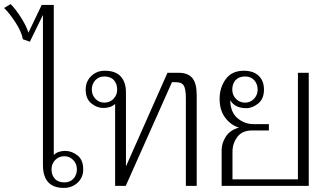

<svg xmlns="http://www.w3.org/2000/svg" viewBox="-88 -909 1595 939"><path d="M122 -103V-836L58 -705L24 -717Q17 -755 -13 -800.5Q-43 -846 -68 -870L-36 -889Q-11 -864 15.5 -822Q42 -780 51 -749L116 -885H175V-151Q195 -171 231 -171Q263 -171 291 -149Q319 -127 319 -81Q319 -41 291.5 -15.5Q264 10 224 10Q122 10 122 -103ZM288 -81Q288 -108 270 -126.5Q252 -145 227 -145Q200 -145 182 -126.5Q164 -108 164 -81Q164 -53 180 -35Q196 -17 227 -17Q255 -17 271.5 -35.5Q288 -54 288 -81Z M475 -401Q455 -381 417 -381Q386 -381 358.5 -403.5Q331 -426 331 -471Q331 -511 358 -537Q385 -563 424 -563Q477 -563 502.5 -535Q528 -507 528 -457V-95L731 -553H786Q831 -553 852.5 -527.5Q874 -502 874 -444V0H821V-429Q821 -473 811 -490Q801 -507 773 -507H753L527 0H475ZM485 -471Q485 -499 469 -517Q453 -535 422 -535Q395 -535 378 -516.5Q361 -498 361 -471Q361 -444 379 -425.5Q397 -407 422 -407Q449 -407 467 -425.5Q485 -444 485 -471Z M996 -175Q996 -209 1016.5 -241Q1037 -273 1081 -285Q1042 -296 1014 -332.5Q986 -369 986 -425Q986 -481 1016 -522Q1046 -563 1104 -563Q1152 -563 1177.5 -538Q1203 -513 1203 -471Q1203 -426 1175 -403Q1147 -380 1116 -380Q1061 -380 1038 -419Q1039 -360 1073.5 -331Q1108 -302 1152 -302H1227V-271H1145Q1096 -271 1072.5 -239Q1049 -207 1049 -167V-32H1369V-553H1422V0H996ZM1172 -471Q1172 -498 1155.5 -516.5Q1139 -535 1111 -535Q1080 -535 1064 -517Q1048 -499 1048 -471Q1048 -444 1066 -425.5Q1084 -407 1111 -407Q1136 -407 1154 -425.5Q1172 -444 1172 -471Z"/></svg>

Font: Taviraj ExtraLight
Style: Regular
Weight: 200
Designer: Katatrad Team
Foundry: CadsonDemak
Version: Version 1.030